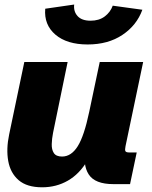

<svg xmlns="http://www.w3.org/2000/svg" viewBox="-20 -795 657 829"><path d="M162.1 13.7Q96.2 13.7 60.5 -17.1Q24.9 -47.9 15.6 -99.6Q6.3 -151.4 19.5 -214.4L85 -527.3H272L209 -221.2Q204.1 -196.3 203.4 -172.9Q202.6 -149.4 212.4 -134.3Q222.2 -119.1 248 -119.1Q287.6 -119.1 315.4 -163.3Q343.3 -207.5 365.2 -312L410.6 -527.3H598.1L522 -164.1Q518.6 -147.9 521.5 -142.3Q524.4 -136.7 538.6 -136.7H570.3L541.5 0H469.7Q390.1 0 363 -42Q335.9 -84 351.1 -154.8L357.9 -187L357.4 -101.6Q323.2 -43.9 273.2 -15.1Q223.1 13.7 162.1 13.7ZM358.4 -603Q269 -603 219.2 -645.5Q169.4 -688 175.3 -757.3L300.3 -775.4Q296.9 -745.6 314.9 -725.6Q333 -705.6 371.1 -705.6Q407.7 -705.6 432.1 -723.9Q456.5 -742.2 466.8 -770.5L594.7 -752.9Q570.3 -685.5 508.5 -644.3Q446.8 -603 358.4 -603Z"/></svg>

Font: Schibsted Grotesk Black
Style: Italic
Weight: 900
Italic angle: -12°
Designer: Bakken & Baeck AS, Henrik Kongsvoll
Foundry: Schibsted ASA
Version: Version 1.100;gftools[0.9.25]